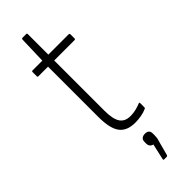

<svg xmlns="http://www.w3.org/2000/svg" viewBox="-278 -630 858 858"><g transform="rotate(-45 150.5 -201.0)"><path d="M191 8Q139 8 115.5 -23Q92 -54 92 -127V-445H31Q26 -445 26 -450V-476Q26 -482 31 -482H93L97 -612Q98 -617 103 -617H126Q131 -617 131 -612V-482H259Q265 -482 265 -476V-450Q265 -445 259 -445H131V-127Q131 -75 146.5 -51.5Q162 -28 197 -28Q214 -28 231 -32Q248 -36 262 -42Q268 -45 268 -38V-12Q268 -7 264 -6Q249 1 229.5 4.5Q210 8 191 8ZM165 215Q161 215 162 209L179 134Q170 132 164.5 125.5Q159 119 159 108V98Q159 85 166.5 79Q174 73 186 73Q199 73 205.5 79Q212 85 212 98V108Q212 116 211 124Q210 132 207 140L188 211Q186 215 182 215Z"/></g></svg>

Font: Sofia Sans Condensed ExtraLight
Style: Regular
Weight: 250
Version: Version 4.100